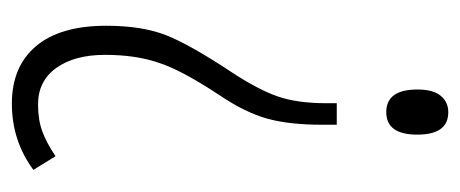

<svg xmlns="http://www.w3.org/2000/svg" viewBox="-245 -519 772 322"><g transform="rotate(-90 141.0 -358.0)"><path d="M17.1 -688Q65.9 -724.1 128.2 -724.1Q190.4 -724.1 224.6 -683.6Q258.8 -643.1 258.8 -565.9Q258.8 -506.3 243.2 -466.1Q227.5 -425.8 181.2 -356Q151.9 -311.5 140.4 -278.6Q128.9 -245.6 128.9 -196.8V-179.2H92.8V-204.1Q92.8 -258.8 103 -295.7Q113.3 -332.5 141.1 -374Q184.6 -439.5 196.8 -478Q210 -516.6 210 -567.9Q210 -619.1 188 -649.7Q166 -680.2 127 -680.2Q101.1 -680.2 81.8 -673.1Q62.5 -666 40 -650.9ZM113.8 7.8Q76.2 7.8 76.2 -44.2Q76.2 -96.2 114 -96.2Q151.9 -96.2 151.9 -43.9Q151.9 -17.6 141.4 -4.9Q130.9 7.8 113.8 7.8Z"/></g></svg>

Font: Open Sans Hebrew Condensed Light
Style: Regular
Weight: 300
Width: 3
Foundry: Ascender Corporation, Yanek Iontef
Version: Version 2.001;PS 002.001;hotconv 1.0.70;makeotf.lib2.5.58329